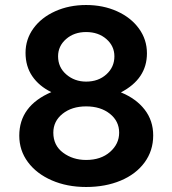

<svg xmlns="http://www.w3.org/2000/svg" viewBox="-20 -735 688 767"><path d="M567 -522Q567 -577 535 -621Q503 -665 447.5 -690Q392 -715 324 -715Q256 -715 200.5 -690Q145 -665 113.5 -621.5Q82 -578 82 -524Q82 -470 109 -430.5Q136 -391 185 -367Q57 -312 57 -193Q57 -134 91.5 -87.5Q126 -41 187 -14.5Q248 12 324 12Q401 12 462 -13.5Q523 -39 557.5 -86Q592 -133 592 -194Q592 -253 558 -297Q524 -341 463 -366Q567 -420 567 -522ZM212 -510Q212 -551 244 -579Q276 -607 324 -607Q373 -607 405 -579Q437 -551 437 -510Q437 -467 405 -438Q373 -409 324 -409Q278 -409 245 -437.5Q212 -466 212 -510ZM193 -205Q193 -251 230 -280.5Q267 -310 324 -310Q382 -310 419 -280.5Q456 -251 456 -205Q456 -160 419.5 -128Q383 -96 324 -96Q271 -96 232 -125Q193 -154 193 -205Z"/></svg>

Font: Geom SemiBold
Style: Bold
Weight: 600
Version: Version 1.102